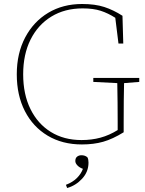

<svg xmlns="http://www.w3.org/2000/svg" viewBox="-20 -710 725 961"><path d="M390 13Q292 13 218.5 -31Q145 -75 104.5 -154Q64 -233 64 -338Q64 -443 106 -522.5Q148 -602 221.5 -646Q295 -690 391 -690Q456 -690 502 -675Q548 -660 593 -631L597 -492H573L557 -621Q521 -644 484 -656Q447 -668 394 -668Q304 -668 237 -627Q170 -586 133 -512Q96 -438 96 -338Q96 -238 132.5 -164Q169 -90 234.5 -49.5Q300 -9 388 -9Q439 -9 483 -21Q527 -33 569 -59V-99Q569 -148 568.5 -196.5Q568 -245 567 -294L447 -300V-320H677V-300L601 -294Q600 -253 599.5 -206.5Q599 -160 599 -99V-48Q544 -14 496.5 -0.5Q449 13 390 13ZM423 104Q423 150 391 184.5Q359 219 316 231L310 215Q344 202 365 181Q386 160 395 135Q378 129 367.5 118Q357 107 357 96Q357 81 366 74Q375 67 388 67Q396 67 404 69.5Q412 72 418 78Q423 88 423 104Z"/></svg>

Font: Source Serif Pro ExtraLight
Style: Regular
Weight: 200
Designer: Frank Grießhammer
Foundry: Adobe Systems Incorporated
Version: Version 3.001;hotconv 1.0.111;makeotfexe 2.5.65597